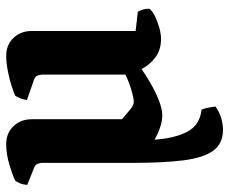

<svg xmlns="http://www.w3.org/2000/svg" viewBox="-80 -460 740 620"><g transform="rotate(-90 290.0 -150.0)"><path d="M228 4Q209 4 188.5 -3Q168 -10 149 -21Q153 42 174 83.5Q195 125 246 131Q252 144 256 176Q237 189 218 194.5Q199 200 181 200Q136 200 113 168Q90 136 82 70.5Q74 5 74 -93V-383Q74 -392 70.5 -399.5Q67 -407 58 -410L3 -432Q4 -446 8.5 -456.5Q13 -467 17 -471Q33 -479 67.5 -489.5Q102 -500 135 -500Q170 -500 192.5 -476.5Q215 -453 215 -417V-126Q227 -116 243.5 -102Q260 -88 271 -88Q283 -88 310 -96Q337 -104 359 -115V-383Q359 -392 355.5 -399.5Q352 -407 343 -410L277 -433Q279 -447 283.5 -457Q288 -467 291 -471Q302 -476 324 -483Q346 -490 372 -495Q398 -500 420 -500Q455 -500 477.5 -476.5Q500 -453 500 -417V-82L562 -75Q565 -70 568.5 -60Q572 -50 572 -38Q566 -29 549.5 -20.5Q533 -12 512 -6Q491 0 474 0Q439 0 414.5 -18.5Q390 -37 377 -63Q359 -50 331.5 -34Q304 -18 276 -7Q248 4 228 4Z"/></g></svg>

Font: Texturina 72pt ExtraBold
Style: Regular
Weight: 800
Designer: Guillermo Torres Carreño
Foundry: Omnibus-Type
Version: Version 1.002; ttfautohint (v1.8.3)